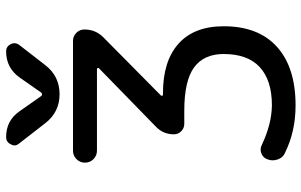

<svg xmlns="http://www.w3.org/2000/svg" viewBox="-203 -816 1008 642"><g transform="rotate(-90 301.0 -495.0)"><path d="M441.4 -251Q441.4 -317.4 396.5 -350.1Q351.6 -382.8 252 -382.8H208Q193.4 -382.8 183.1 -393.1Q172.9 -403.3 172.9 -418Q172.9 -453.1 198.2 -477.5L393.6 -668Q395.5 -669.9 394.5 -672.4Q393.6 -674.8 390.6 -674.8H118.2Q101.6 -674.8 89.8 -686.5Q78.1 -698.2 78.1 -714.8Q78.1 -731.4 89.8 -743.2Q101.6 -754.9 118.2 -754.9H485.4Q501 -754.9 512.2 -743.7Q523.4 -732.4 523.4 -716.8Q523.4 -678.7 496.1 -652.3L302.7 -460.9Q300.8 -459 301.8 -456.5Q302.7 -454.1 305.7 -454.1H310.5Q418 -454.1 476.1 -401.9Q534.2 -349.6 534.2 -251Q534.2 -134.8 465.3 -72.8Q396.5 -10.7 269.5 -10.7Q182.6 -10.7 111.3 -45.9Q94.7 -52.7 88.9 -70.3Q85.9 -79.1 85.9 -87.4Q85.9 -95.7 88.9 -103.5Q93.8 -119.1 108.9 -125Q124 -130.9 138.7 -123Q207 -90.8 269.5 -89.8Q353.5 -89.8 397.5 -130.4Q441.4 -170.9 441.4 -251ZM300.8 -861.3Q302.7 -858.4 306.6 -858.4Q310.5 -858.4 312.5 -861.3L362.3 -932.6Q394.5 -978.5 450.2 -978.5Q466.8 -978.5 474.6 -962.9Q477.5 -957 477.5 -951.2Q477.5 -942.4 471.7 -934.6L404.3 -847.7Q367.2 -799.8 307.1 -799.8Q247.1 -799.8 210 -847.7L142.6 -934.6Q135.7 -942.4 135.7 -951.2Q135.7 -957 139.6 -962.9Q146.5 -978.5 164.1 -978.5Q218.8 -978.5 250 -933.6Z"/></g></svg>

Font: Gen Jyuu GothicX Regular
Style: Regular
Weight: 400
Designer: [Source Han Sans]
Ryoko NISHIZUKA  (kana & ideographs); Paul D. Hunt (Latin, Greek & Cyrillic); Wenlong ZHANG  (bopomofo
Version: Version 1.002.20150607